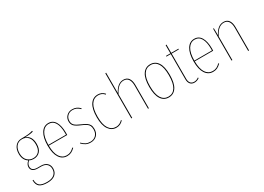

<svg xmlns="http://www.w3.org/2000/svg" viewBox="-13 -1620 3709 2701"><g transform="rotate(-30 1841.5 -269.5)"><path d="M385 -533Q340 -517 247 -517Q296 -504 321.5 -462.5Q347 -421 347 -356Q347 -277 308.5 -234.5Q270 -192 205 -192Q168 -192 138 -208Q95 -175 95 -129Q95 -60 189 -60H242Q305 -60 340 -28Q375 4 375 58Q375 121 332 158Q289 195 206 195Q118 195 78.5 163.5Q39 132 39 59H52Q53 126 88.5 154Q124 182 206 182Q283 182 322 148.5Q361 115 361 59Q361 9 329.5 -19.5Q298 -48 240 -48H188Q134 -48 107.5 -69Q81 -90 81 -127Q81 -176 127 -213Q56 -258 56 -358Q56 -437 95.5 -482.5Q135 -528 200 -528Q283 -528 316 -532.5Q349 -537 381 -547ZM70 -358Q70 -285 109 -245Q148 -205 205 -205Q264 -205 298 -243Q332 -281 332 -356Q332 -434 295.5 -475Q259 -516 199 -516Q139 -516 104.5 -473.5Q70 -431 70 -358Z M780 -249H481Q482 -127 523 -65.5Q564 -4 634 -4Q670 -4 697.5 -17.5Q725 -31 754 -60L763 -51Q732 -20 702.5 -5.5Q673 9 634 9Q556 9 511 -59Q466 -127 466 -254Q466 -385 510.5 -456.5Q555 -528 631 -528Q705 -528 743 -463Q781 -398 781 -286Q781 -260 780 -249ZM767 -291Q767 -395 733 -455Q699 -515 631 -515Q563 -515 522.5 -450Q482 -385 481 -261H767Z M1143 -474 1135 -464Q1108 -491 1081 -503.5Q1054 -516 1018 -516Q970 -516 937.5 -484.5Q905 -453 905 -402Q905 -360 931 -334.5Q957 -309 1024 -281Q1074 -260 1101.5 -241.5Q1129 -223 1142 -197.5Q1155 -172 1155 -132Q1155 -68 1116.5 -29.5Q1078 9 1018 9Q972 9 938.5 -8Q905 -25 876 -57L884 -65Q914 -34 944.5 -18.5Q975 -3 1018 -3Q1072 -3 1106.5 -38Q1141 -73 1141 -132Q1141 -169 1129.5 -192Q1118 -215 1092 -232.5Q1066 -250 1017 -270Q947 -299 919 -327.5Q891 -356 891 -403Q891 -458 928 -493Q965 -528 1018 -528Q1056 -528 1085.5 -515Q1115 -502 1143 -474Z M1544 -478 1535 -469Q1514 -493 1490 -504Q1466 -515 1435 -515Q1361 -515 1320 -450.5Q1279 -386 1279 -256Q1279 -129 1321 -66.5Q1363 -4 1434 -4Q1494 -4 1539 -52L1548 -44Q1524 -18 1496.5 -4.5Q1469 9 1434 9Q1357 9 1310.5 -58.5Q1264 -126 1264 -256Q1264 -390 1309 -459Q1354 -528 1435 -528Q1468 -528 1494.5 -516Q1521 -504 1544 -478Z M1963 -379V0H1949V-377Q1949 -443 1924 -479.5Q1899 -516 1849 -516Q1756 -516 1692 -384V0H1678V-732L1692 -734V-405Q1755 -528 1850 -528Q1907 -528 1935 -488.5Q1963 -449 1963 -379Z M2454 -262Q2454 -127 2409.5 -59Q2365 9 2285 9Q2205 9 2161 -58.5Q2117 -126 2117 -258Q2117 -393 2162 -460.5Q2207 -528 2286 -528Q2366 -528 2410 -461.5Q2454 -395 2454 -262ZM2132 -258Q2132 -131 2172 -67.5Q2212 -4 2285 -4Q2359 -4 2399 -67.5Q2439 -131 2439 -262Q2439 -390 2399.5 -452.5Q2360 -515 2286 -515Q2213 -515 2172.5 -452Q2132 -389 2132 -258Z M2782 -19Q2745 9 2701 9Q2659 9 2635 -18.5Q2611 -46 2611 -95V-506H2540V-518H2611V-651L2625 -652V-518H2743L2741 -506H2625V-96Q2625 -52 2645 -28Q2665 -4 2702 -4Q2724 -4 2741 -10.5Q2758 -17 2776 -30Z M3151 -249H2852Q2853 -127 2894 -65.5Q2935 -4 3005 -4Q3041 -4 3068.5 -17.5Q3096 -31 3125 -60L3134 -51Q3103 -20 3073.5 -5.5Q3044 9 3005 9Q2927 9 2882 -59Q2837 -127 2837 -254Q2837 -385 2881.5 -456.5Q2926 -528 3002 -528Q3076 -528 3114 -463Q3152 -398 3152 -286Q3152 -260 3151 -249ZM3138 -291Q3138 -395 3104 -455Q3070 -515 3002 -515Q2934 -515 2893.5 -450Q2853 -385 2852 -261H3138Z M3590 -379V0H3576V-377Q3576 -443 3551 -479.5Q3526 -516 3476 -516Q3383 -516 3319 -384V0H3305V-518H3317L3319 -405Q3381 -528 3477 -528Q3534 -528 3562 -488.5Q3590 -449 3590 -379Z"/></g></svg>

Font: Fira Sans Compressed Hair
Style: Regular
Weight: 100
Width: 1
Designer: bBox Type GmbH & Carrois Corporate GbR & Edenspiekermann AG
Foundry: bBox Type GmbH & Carrois Corporate GbR & Edenspiekermann AG
Version: Version 4.301